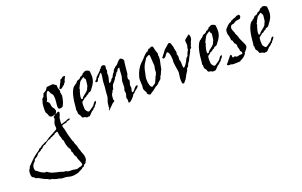

<svg xmlns="http://www.w3.org/2000/svg" viewBox="-392 -917 2988 1902"><g transform="rotate(-20 1102.0 33.5)"><path d="M282 406C284 400 284 394 284 388C284 352 271 337 264 315C262 309 262 303 260 297C258 292 254 287 253 282C249 270 249 258 245 246C244 240 240 236 238 231C231 219 231 211 228 198C226 192 221 188 220 184C203 131 193 92 184 42C184 46 176 22 176 13C176 0 212 0 228 -6C229 -6 232 -12 234 -13C247 -20 271 -16 271 -31C267 -33 264 -34 260 -34C248 -34 236 -25 224 -21C207 -15 190 -10 173 -6C174 -28 175 -58 180 -79C180 -80 187 -88 187 -90C192 -103 196 -119 196 -125C196 -131 188 -134 185 -134C176 -134 167 -123 154 -119C159 -130 170 -142 170 -152C170 -156 165 -160 165 -164C165 -165 165 -167 165 -168V-170C156 -186 151 -187 147 -195C139 -210 142 -228 136 -243C130 -257 118 -257 114 -269C127 -278 128 -300 132 -316C138 -338 148 -362 160 -362C169 -362 172 -342 180 -330C186 -319 195 -314 198 -305C201 -295 202 -277 202 -260C202 -236 196 -210 196 -184C196 -168 199 -157 213 -157C217 -157 239 -161 242 -163C247 -167 260 -197 264 -207C271 -227 277 -264 277 -269C277 -281 271 -299 271 -307C271 -313 274 -314 274 -320C274 -334 264 -350 264 -352C261 -363 263 -385 260 -389C259 -390 251 -392 245 -396C235 -403 241 -408 223 -408C206 -408 181 -404 176 -403H175C173 -403 170 -404 167 -404C159 -403 156 -384 140 -371C130 -362 120 -362 114 -356C106 -347 105 -332 100 -323C95 -316 85 -314 85 -309C85 -305 83 -307 81 -305C77 -296 76 -269 70 -269C67 -253 65 -223 65 -199C65 -187 65 -176 67 -170C68 -164 76 -157 81 -145C83 -139 83 -133 85 -130C91 -115 100 -111 115 -111C127 -111 131 -117 151 -119C144 -111 125 -104 125 -96C125 -93 129 -89 129 -82V-79C127 -79 110 -34 110 -25C110 -16 112 -4 112 6C112 11 112 16 110 20C108 28 31 65 16 74C0 83 -13 96 -28 104C-33 106 -36 105 -42 107C-44 107 -51 113 -54 114C-65 120 -77 125 -86 129C-87 129 -89 135 -90 136C-98 142 -108 143 -116 147C-118 149 -120 156 -123 158C-146 174 -170 190 -188 206C-195 211 -201 217 -207 224C-227 245 -243 257 -254 271C-257 275 -263 279 -265 282C-268 287 -266 292 -269 297C-272 302 -280 306 -280 309C-280 310 -279 312 -279 313C-279 316 -283 318 -283 318C-285 327 -286 335 -286 344C-286 396 -271 388 -261 395C-256 399 -253 407 -247 410C-242 412 -237 412 -232 414C-216 418 -208 425 -196 432C-168 448 -161 449 -141 457C-139 458 -133 463 -130 464C-128 465 -120 468 -119 468C-114 468 -119 472 -111 472C-107 472 -103 471 -99 471C-91 471 -90 479 -84 479C-83 479 -82 479 -80 479C-77 479 -76 482 -75 482C-57 489 -39 489 -21 494C-21 494 -20 497 -17 497C1 502 13 500 30 501C57 503 74 513 99 513C118 513 136 510 144 508C156 504 157 507 169 501C184 494 194 487 206 482C216 479 218 472 224 468C228 465 234 467 238 464C244 460 244 454 245 450C249 446 271 437 271 430C271 429 271 427 271 425C271 420 278 422 278 414C278 409 281 408 282 406ZM231 442C230 444 213 454 208 454C206 454 203 453 202 453C203 453 174 464 165 464C155 464 140 458 125 457C106 456 87 458 70 453C68 453 61 447 60 446C49 443 37 446 26 442C17 439 13 435 -2 432C-28 426 -41 424 -64 417C-73 415 -84 413 -112 395C-120 392 -118 386 -130 386C-134 386 -138 387 -142 387C-146 387 -148 386 -152 384C-160 380 -178 376 -210 348C-220 339 -232 343 -232 312C-232 303 -231 294 -229 286C-228 286 -218 259 -199 250C-198 246 -197 236 -192 231C-184 222 -169 218 -159 209C-152 203 -139 180 -133 180C-132 180 -130 180 -128 180C-127 180 -113 170 -104 166C-102 164 -104 158 -99 158C-97 158 -94 159 -92 159C-89 159 -67 129 -53 129C-51 129 -50 129 -48 129C-48 128 -9 101 1 96C6 94 15 95 20 92C24 90 26 84 30 82C35 80 44 80 48 78C50 77 48 74 52 74C54 74 73 66 78 63C79 63 80 57 81 56C85 55 90 53 94 53H96C96 53 101 48 104 48C115 48 114 65 114 69C114 72 114 89 125 114C128 122 128 133 132 144C134 146 139 152 140 154C143 168 142 187 147 198V199C147 200 146 203 146 204C146 205 146 206 147 206H150C153 206 153 221 154 224C158 234 168 244 173 256C177 267 173 277 176 286C178 290 185 292 185 302C185 308 188 312 190 326C192 330 193 328 194 330C196 332 196 337 198 340C200 344 206 346 206 350C206 352 205 354 205 356C205 371 232 413 232 436C232 438 232 440 231 442ZM370 -443C367 -445 363 -446 359 -446C354 -446 348 -445 344 -443C339 -441 339 -437 333 -433C325 -427 317 -428 315 -425C313 -423 311 -411 308 -403C303 -395 299 -390 296 -385C294 -381 295 -377 293 -374C289 -367 277 -351 277 -344C277 -338 285 -336 288 -336C299 -336 314 -353 318 -356C336 -367 333 -367 340 -381C341 -383 347 -383 348 -385C350 -389 350 -396 351 -400C356 -416 367 -429 370 -443Z M621 -346C621 -359 619 -401 617 -404C613 -411 597 -421 577 -422C568 -422 568 -418 562 -415C556 -411 548 -410 544 -408C542 -406 543 -402 541 -400C534 -396 522 -385 521 -385C520 -385 518 -386 516 -386C511 -386 502 -371 497 -368C488 -362 475 -362 468 -356C462 -353 454 -338 449 -335C447 -333 441 -333 438 -331C437 -330 436 -325 435 -324C432 -321 427 -323 424 -320C385 -287 369 -200 362 -98C362 -95 358 -90 358 -91C358 -86 361 -85 362 -83C366 -72 363 -51 366 -43C367 -40 375 -34 380 -25C386 -15 387 -3 391 1C396 5 412 5 420 8C426 10 434 18 440 18C443 18 445 14 448 14C451 14 455 16 458 16C470 16 486 -8 500 -21C507 -26 516 -30 522 -36C525 -39 527 -44 530 -47C534 -51 544 -52 544 -55C544 -56 544 -59 544 -60C544 -63 554 -69 555 -72C562 -84 573 -89 574 -105C571 -106 569 -106 567 -106C552 -106 543 -83 537 -76C529 -65 512 -55 504 -50C493 -44 485 -32 473 -32C457 -32 443 -62 442 -65C441 -71 440 -86 440 -102C440 -152 447 -145 468 -160C473 -163 474 -168 478 -171C484 -174 492 -175 497 -178C502 -181 502 -185 508 -189C513 -193 520 -192 526 -196C527 -197 528 -202 530 -204C535 -209 542 -209 548 -211C563 -215 564 -223 577 -240C598 -267 619 -296 621 -346ZM552 -346C552 -342 553 -338 553 -335C553 -320 548 -304 548 -291C547 -273 545 -273 537 -258C533 -252 532 -243 530 -240C515 -220 484 -201 468 -185C463 -181 464 -170 453 -170C443 -170 444 -179 444 -187C444 -208 452 -232 457 -251C458 -257 464 -262 464 -267C464 -271 463 -275 463 -278C463 -287 471 -288 471 -292C471 -293 471 -295 471 -297C472 -295 490 -334 497 -342C502 -349 513 -354 522 -360C524 -361 529 -369 536 -369C545 -369 541 -359 544 -353C545 -352 551 -347 552 -346Z M1014 -111C1011 -112 1008 -113 1006 -113C994 -113 986 -100 978 -93C968 -83 960 -63 944 -63C940 -63 940 -68 940 -71C940 -85 948 -97 948 -109C948 -117 945 -125 945 -131C945 -150 956 -166 956 -183C956 -196 949 -194 948 -198C947 -203 947 -208 947 -212C947 -229 956 -240 959 -253C961 -262 961 -279 963 -297C966 -320 968 -339 970 -362C971 -373 974 -381 974 -386C974 -403 951 -417 945 -417C923 -417 909 -388 890 -370C886 -366 881 -366 875 -362C866 -355 850 -340 843 -330C840 -326 842 -319 839 -315C837 -311 831 -309 828 -304C823 -296 813 -282 813 -281C813 -280 814 -278 814 -276C814 -272 795 -261 792 -257C790 -254 790 -249 788 -246C780 -238 768 -226 762 -226C760 -226 759 -227 759 -230C759 -242 774 -279 774 -303C774 -310 773 -317 773 -323C773 -336 780 -343 781 -352C781 -354 777 -362 777 -370C777 -382 781 -394 781 -400C781 -408 765 -415 755 -415C748 -415 737 -407 733 -403C731 -400 732 -395 730 -392C727 -389 721 -391 719 -388C716 -386 718 -380 715 -377C696 -356 672 -338 656 -319C655 -316 655 -311 653 -308C648 -301 634 -296 634 -287C634 -279 644 -278 647 -278C666 -278 666 -312 673 -312C674 -312 676 -312 677 -312C680 -312 681 -317 682 -319C695 -330 700 -349 715 -352C717 -346 717 -340 717 -334C717 -313 710 -292 708 -271C705 -249 706 -225 704 -202C702 -182 697 -146 697 -135C697 -131 697 -127 697 -121C697 -95 683 -71 678 -49C676 -41 676 -29 675 -20C674 -15 672 -12 672 -9C672 -3 675 -1 675 3C675 9 664 17 664 24C664 25 665 27 668 27C678 17 688 6 704 -9C708 -12 716 -21 722 -27C732 -36 745 -36 745 -45C745 -53 740 -55 740 -62C740 -77 742 -104 748 -118C748 -120 754 -124 755 -126C761 -136 763 -144 766 -151C767 -152 773 -153 774 -155C782 -172 776 -190 799 -213C807 -221 828 -248 828 -250C828 -252 828 -254 828 -255C828 -261 847 -271 847 -276C847 -278 846 -280 846 -281C846 -284 852 -284 854 -286C856 -290 858 -297 861 -301C864 -304 869 -305 872 -308C878 -315 883 -337 900 -337C902 -337 903 -337 905 -337C898 -310 902 -277 897 -246C895 -232 888 -220 886 -206C883 -183 887 -157 883 -133C882 -124 875 -113 875 -104C875 -95 879 -87 879 -78C879 -62 869 -44 868 -31C868 -25 875 -16 875 -1C875 7 872 12 872 16C872 19 875 22 880 22C898 22 929 -18 934 -23C940 -32 944 -41 948 -45C951 -48 956 -46 959 -49C963 -51 964 -58 967 -60C988 -80 1014 -90 1014 -111Z M1311 -307C1311 -313 1307 -319 1307 -322C1307 -327 1311 -328 1311 -333C1312 -340 1306 -349 1304 -358L1296 -384C1292 -397 1292 -415 1286 -420C1283 -422 1274 -423 1271 -424C1259 -424 1261 -413 1253 -413C1251 -413 1247 -414 1244 -414C1236 -414 1233 -400 1220 -391C1217 -389 1212 -390 1209 -388C1197 -377 1184 -368 1176 -358C1153 -329 1126 -310 1107 -285C1080 -251 1054 -190 1054 -151C1054 -130 1057 -107 1057 -91C1057 -78 1054 -72 1054 -65C1054 -45 1066 -32 1074 -16C1075 -15 1075 -14 1075 -13C1075 -11 1074 -8 1074 -6C1074 7 1096 18 1100 18C1114 18 1114 8 1126 3C1130 0 1135 -2 1140 -5C1147 -9 1183 -41 1188 -41C1189 -41 1192 -41 1193 -41C1196 -41 1196 -46 1198 -48C1201 -51 1206 -50 1209 -52C1211 -54 1214 -60 1216 -63C1225 -72 1247 -88 1249 -92C1253 -97 1253 -107 1256 -114C1263 -128 1272 -134 1274 -147C1277 -157 1288 -175 1290 -180C1295 -205 1298 -226 1304 -249C1309 -271 1311 -280 1311 -307ZM1238 -238C1238 -228 1233 -216 1231 -202C1229 -189 1231 -173 1227 -161C1222 -157 1223 -149 1220 -143C1217 -138 1206 -126 1206 -117C1206 -115 1206 -113 1206 -111C1206 -109 1203 -111 1202 -110C1196 -94 1190 -75 1176 -63C1173 -61 1168 -62 1165 -60C1162 -56 1158 -48 1147 -48C1131 -48 1117 -81 1117 -138C1117 -157 1122 -170 1126 -190C1136 -246 1144 -274 1176 -318C1181 -324 1184 -333 1187 -336C1200 -346 1217 -355 1224 -355C1234 -355 1232 -308 1235 -274C1236 -261 1238 -248 1238 -238Z M1671 -388C1669 -395 1668 -411 1661 -411C1660 -411 1657 -410 1657 -408C1657 -407 1657 -406 1657 -406C1652 -406 1652 -404 1649 -402C1632 -385 1609 -380 1609 -358C1609 -346 1613 -332 1613 -320C1613 -314 1609 -305 1606 -293C1604 -285 1605 -271 1602 -264C1602 -262 1596 -258 1595 -256C1590 -246 1587 -239 1584 -231C1582 -228 1583 -221 1580 -216C1574 -206 1558 -201 1555 -184C1541 -153 1516 -118 1506 -118C1493 -118 1501 -154 1496 -187C1495 -197 1490 -207 1489 -212C1489 -218 1492 -220 1492 -223C1492 -224 1489 -227 1489 -229C1489 -230 1492 -231 1492 -231H1493C1493 -233 1493 -234 1493 -236C1493 -250 1486 -258 1485 -267C1485 -272 1489 -280 1489 -289C1489 -296 1482 -317 1482 -318C1478 -332 1481 -340 1478 -348C1470 -367 1468 -398 1449 -398C1440 -398 1426 -382 1416 -373C1409 -367 1391 -353 1384 -344C1380 -340 1377 -332 1372 -326C1362 -312 1356 -310 1347 -293C1345 -290 1339 -290 1339 -284C1339 -274 1347 -271 1351 -271C1362 -271 1373 -287 1376 -289C1380 -293 1385 -308 1388 -308C1389 -308 1391 -307 1393 -307C1394 -307 1394 -308 1394 -309C1394 -310 1394 -312 1394 -313C1394 -317 1400 -318 1401 -318C1405 -318 1414 -307 1416 -304C1426 -284 1429 -250 1429 -236C1429 -224 1427 -213 1427 -205C1427 -188 1432 -167 1434 -147C1436 -130 1442 -111 1442 -91C1442 -78 1434 -44 1434 -26C1434 -1 1434 29 1447 29C1458 29 1469 13 1474 6C1485 -2 1501 -41 1504 -45C1510 -56 1521 -68 1526 -78C1529 -85 1530 -94 1533 -100C1537 -107 1546 -110 1551 -118C1554 -122 1553 -128 1555 -132C1558 -142 1571 -154 1577 -165C1581 -173 1584 -183 1588 -190C1599 -212 1613 -233 1620 -249C1623 -254 1621 -259 1624 -264C1629 -272 1643 -276 1643 -285C1643 -288 1642 -291 1642 -294C1642 -298 1647 -302 1649 -308C1653 -317 1654 -325 1657 -333C1660 -341 1665 -349 1668 -354C1671 -363 1672 -373 1672 -380C1672 -383 1672 -386 1671 -388Z M1948 -346C1948 -359 1946 -401 1944 -404C1940 -411 1924 -421 1904 -422C1895 -422 1895 -418 1889 -415C1883 -411 1875 -410 1871 -408C1869 -406 1870 -402 1868 -400C1861 -396 1849 -385 1848 -385C1847 -385 1845 -386 1843 -386C1838 -386 1829 -371 1824 -368C1815 -362 1802 -362 1795 -356C1789 -353 1781 -338 1776 -335C1774 -333 1768 -333 1765 -331C1764 -330 1763 -325 1762 -324C1759 -321 1754 -323 1751 -320C1712 -287 1696 -200 1689 -98C1689 -95 1685 -90 1685 -91C1685 -86 1688 -85 1689 -83C1693 -72 1690 -51 1693 -43C1694 -40 1702 -34 1707 -25C1713 -15 1714 -3 1718 1C1723 5 1739 5 1747 8C1753 10 1761 18 1767 18C1770 18 1772 14 1775 14C1778 14 1782 16 1785 16C1797 16 1813 -8 1827 -21C1834 -26 1843 -30 1849 -36C1852 -39 1854 -44 1857 -47C1861 -51 1871 -52 1871 -55C1871 -56 1871 -59 1871 -60C1871 -63 1881 -69 1882 -72C1889 -84 1900 -89 1901 -105C1898 -106 1896 -106 1894 -106C1879 -106 1870 -83 1864 -76C1856 -65 1839 -55 1831 -50C1820 -44 1812 -32 1800 -32C1784 -32 1770 -62 1769 -65C1768 -71 1767 -86 1767 -102C1767 -152 1774 -145 1795 -160C1800 -163 1801 -168 1805 -171C1811 -174 1819 -175 1824 -178C1829 -181 1829 -185 1835 -189C1840 -193 1847 -192 1853 -196C1854 -197 1855 -202 1857 -204C1862 -209 1869 -209 1875 -211C1890 -215 1891 -223 1904 -240C1925 -267 1946 -296 1948 -346ZM1879 -346C1879 -342 1880 -338 1880 -335C1880 -320 1875 -304 1875 -291C1874 -273 1872 -273 1864 -258C1860 -252 1859 -243 1857 -240C1842 -220 1811 -201 1795 -185C1790 -181 1791 -170 1780 -170C1770 -170 1771 -179 1771 -187C1771 -208 1779 -232 1784 -251C1785 -257 1791 -262 1791 -267C1791 -271 1790 -275 1790 -278C1790 -287 1798 -288 1798 -292C1798 -293 1798 -295 1798 -297C1799 -295 1817 -334 1824 -342C1829 -349 1840 -354 1849 -360C1851 -361 1856 -369 1863 -369C1872 -369 1868 -359 1871 -353C1872 -352 1878 -347 1879 -346Z M2196 -388C2201 -395 2204 -401 2204 -408C2204 -418 2197 -426 2190 -426C2186 -426 2183 -422 2179 -422C2176 -422 2172 -423 2169 -423C2165 -423 2164 -417 2160 -415C2147 -408 2133 -408 2124 -403C2121 -402 2118 -395 2114 -395C2113 -395 2111 -396 2109 -396C2102 -396 2102 -386 2098 -384C2093 -381 2088 -383 2083 -380C2065 -369 2045 -349 2033 -334C2027 -327 2025 -315 2025 -300C2025 -293 2025 -286 2026 -277C2026 -273 2029 -274 2029 -273C2039 -246 2036 -224 2040 -212C2041 -211 2047 -209 2047 -208C2054 -200 2054 -182 2059 -173C2062 -167 2069 -167 2069 -162C2069 -157 2072 -160 2073 -158C2076 -154 2076 -146 2076 -138C2076 -132 2076 -126 2076 -124C2076 -120 2079 -122 2080 -120C2084 -108 2083 -95 2087 -82C2090 -74 2099 -74 2099 -64C2099 -60 2097 -56 2097 -51C2097 -50 2097 -48 2098 -47C2093 -48 2087 -48 2083 -48C2064 -48 2050 -41 2038 -41C2024 -41 2028 -51 2016 -51C2009 -51 2007 -46 2001 -46C1984 -46 2000 -78 1985 -78C1975 -78 1971 -67 1967 -62C1954 -48 1946 -37 1934 -21C1927 -11 1917 -7 1917 1C1917 5 1922 11 1930 11C1935 12 1939 12 1941 12C1948 12 1952 11 1959 11C1959 17 1977 17 1995 17C2017 17 2041 16 2047 15C2052 13 2071 0 2076 -1C2088 -4 2121 -34 2124 -48C2124 -49 2123 -51 2123 -53C2123 -57 2129 -55 2130 -59C2142 -73 2159 -90 2160 -108C2160 -120 2143 -158 2134 -173C2128 -186 2117 -208 2116 -223C2116 -223 2101 -259 2098 -262C2097 -262 2097 -262 2097 -263C2097 -265 2098 -267 2098 -268V-269C2090 -290 2080 -308 2080 -324C2080 -334 2084 -344 2094 -354C2100 -358 2112 -356 2124 -361C2130 -364 2135 -373 2140 -373C2141 -373 2143 -373 2144 -373C2148 -373 2148 -376 2149 -376C2165 -383 2187 -376 2196 -388Z M2490 -346C2490 -359 2488 -401 2486 -404C2482 -411 2466 -421 2446 -422C2437 -422 2437 -418 2431 -415C2425 -411 2417 -410 2413 -408C2411 -406 2412 -402 2410 -400C2403 -396 2391 -385 2390 -385C2389 -385 2387 -386 2385 -386C2380 -386 2371 -371 2366 -368C2357 -362 2344 -362 2337 -356C2331 -353 2323 -338 2318 -335C2316 -333 2310 -333 2307 -331C2306 -330 2305 -325 2304 -324C2301 -321 2296 -323 2293 -320C2254 -287 2238 -200 2231 -98C2231 -95 2227 -90 2227 -91C2227 -86 2230 -85 2231 -83C2235 -72 2232 -51 2235 -43C2236 -40 2244 -34 2249 -25C2255 -15 2256 -3 2260 1C2265 5 2281 5 2289 8C2295 10 2303 18 2309 18C2312 18 2314 14 2317 14C2320 14 2324 16 2327 16C2339 16 2355 -8 2369 -21C2376 -26 2385 -30 2391 -36C2394 -39 2396 -44 2399 -47C2403 -51 2413 -52 2413 -55C2413 -56 2413 -59 2413 -60C2413 -63 2423 -69 2424 -72C2431 -84 2442 -89 2443 -105C2440 -106 2438 -106 2436 -106C2421 -106 2412 -83 2406 -76C2398 -65 2381 -55 2373 -50C2362 -44 2354 -32 2342 -32C2326 -32 2312 -62 2311 -65C2310 -71 2309 -86 2309 -102C2309 -152 2316 -145 2337 -160C2342 -163 2343 -168 2347 -171C2353 -174 2361 -175 2366 -178C2371 -181 2371 -185 2377 -189C2382 -193 2389 -192 2395 -196C2396 -197 2397 -202 2399 -204C2404 -209 2411 -209 2417 -211C2432 -215 2433 -223 2446 -240C2467 -267 2488 -296 2490 -346ZM2421 -346C2421 -342 2422 -338 2422 -335C2422 -320 2417 -304 2417 -291C2416 -273 2414 -273 2406 -258C2402 -252 2401 -243 2399 -240C2384 -220 2353 -201 2337 -185C2332 -181 2333 -170 2322 -170C2312 -170 2313 -179 2313 -187C2313 -208 2321 -232 2326 -251C2327 -257 2333 -262 2333 -267C2333 -271 2332 -275 2332 -278C2332 -287 2340 -288 2340 -292C2340 -293 2340 -295 2340 -297C2341 -295 2359 -334 2366 -342C2371 -349 2382 -354 2391 -360C2393 -361 2398 -369 2405 -369C2414 -369 2410 -359 2413 -353C2414 -352 2420 -347 2421 -346Z"/></g></svg>

Font: Jim Nightshade
Style: Regular
Weight: 400
Designer: Astigmatic (AOETI)
Foundry: Astigmatic (AOETI)
Version: Version 1.000